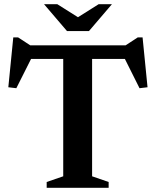

<svg xmlns="http://www.w3.org/2000/svg" viewBox="-20 -891 740 911"><path d="M280 -644.5H417V-54.5L495.5 -27.5V0H201.5V-27.5L280 -54.5ZM608 -611.5H82L137 -630.5L57.5 -472.5L19.5 -477L43 -713.5H66L141 -664.5L85.5 -676H604.5L558.5 -664.5L633.5 -713.5H656.5L680 -477L642 -472.5L563 -630.5ZM361.5 -802H338.5L448 -871H511L402 -743.5H298L189 -871H252Z"/></svg>

Font: Newsreader 16pt 16pt SemiBold
Style: Regular
Weight: 600
Version: Version 1.003